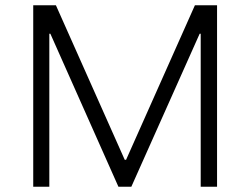

<svg xmlns="http://www.w3.org/2000/svg" viewBox="-20 -708 950 728"><path d="M106 0V-688H192L453 -102H458L719 -688H803V0H741V-580H737L478 0H429L171 -580H167V0Z"/></svg>

Font: Saira Thin Light
Style: Regular
Weight: 300
Version: Version 1.101